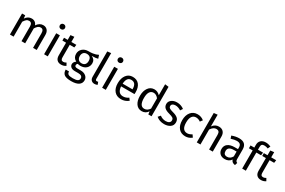

<svg xmlns="http://www.w3.org/2000/svg" viewBox="161 -2369 6192 4172"><g transform="rotate(30 3257.0 -283.5)"><path d="M624 -539Q689 -539 728 -495.5Q767 -452 767 -378V0H675V-365Q675 -467 601 -467Q562 -467 535 -444.5Q508 -422 477 -374V0H385V-365Q385 -467 311 -467Q271 -467 244 -444Q217 -421 187 -374V0H95V-527H174L182 -450Q241 -539 334 -539Q383 -539 417.5 -514Q452 -489 467 -444Q530 -539 624 -539Z M997 -780Q1026 -780 1044 -762Q1062 -744 1062 -717Q1062 -690 1044 -672.5Q1026 -655 997 -655Q969 -655 951 -672.5Q933 -690 933 -717Q933 -744 951 -762Q969 -780 997 -780ZM1044 -527V0H952V-527Z M1465 -87 1500 -24Q1447 12 1382 12Q1315 12 1277.5 -26.5Q1240 -65 1240 -138V-456H1148V-527H1240V-646L1332 -657V-527H1457L1447 -456H1332V-142Q1332 -101 1346.5 -82.5Q1361 -64 1395 -64Q1428 -64 1465 -87Z M1993 -586 2020 -503Q1970 -487 1866 -487Q1959 -445 1959 -354Q1959 -275 1905 -225Q1851 -175 1758 -175Q1722 -175 1691 -185Q1665 -166 1665 -136Q1665 -93 1734 -93H1818Q1898 -93 1948 -52Q1998 -11 1998 53Q1998 130 1935 171.5Q1872 213 1751 213Q1626 213 1575.5 174.5Q1525 136 1525 53H1608Q1608 100 1638 120.5Q1668 141 1751 141Q1834 141 1869.5 120.5Q1905 100 1905 59Q1905 -16 1799 -16H1716Q1649 -16 1614.5 -44.5Q1580 -73 1580 -116Q1580 -171 1638 -209Q1549 -256 1549 -355Q1549 -436 1606.5 -487.5Q1664 -539 1752 -539Q1814 -538 1861 -545Q1908 -552 1930.5 -560Q1953 -568 1993 -586ZM1752 -473Q1700 -473 1671.5 -440.5Q1643 -408 1643 -355Q1643 -301 1672 -268.5Q1701 -236 1754 -236Q1808 -236 1836.5 -267.5Q1865 -299 1865 -356Q1865 -473 1752 -473Z M2220 12Q2169 12 2139.5 -18.5Q2110 -49 2110 -104V-739L2202 -750V-106Q2202 -64 2235 -64Q2254 -64 2269 -70L2293 -6Q2260 12 2220 12Z M2453 -780Q2482 -780 2500 -762Q2518 -744 2518 -717Q2518 -690 2500 -672.5Q2482 -655 2453 -655Q2425 -655 2407 -672.5Q2389 -690 2389 -717Q2389 -744 2407 -762Q2425 -780 2453 -780ZM2500 -527V0H2408V-527Z M3088 -279Q3088 -256 3086 -232H2750Q2762 -63 2892 -63Q2963 -63 3029 -109L3069 -54Q2985 12 2885 12Q2775 12 2713.5 -60Q2652 -132 2652 -258Q2652 -383 2711 -461Q2770 -539 2871 -539Q2976 -539 3032 -470Q3088 -401 3088 -279ZM2997 -300V-306Q2997 -466 2873 -466Q2760 -466 2750 -300Z M3556 -750 3648 -739V0H3567L3558 -73Q3503 12 3406 12Q3312 12 3259.5 -62Q3207 -136 3207 -261Q3207 -384 3263 -461.5Q3319 -539 3414 -539Q3495 -539 3556 -474ZM3426 -61Q3468 -61 3498 -80.5Q3528 -100 3556 -139V-397Q3502 -466 3434 -466Q3373 -466 3339.5 -415Q3306 -364 3306 -263Q3306 -61 3426 -61Z M3981 -539Q4081 -539 4160 -479L4121 -421Q4051 -466 3984 -466Q3939 -466 3913 -447.5Q3887 -429 3887 -397Q3887 -365 3911.5 -347Q3936 -329 4000 -312Q4088 -290 4131.5 -252Q4175 -214 4175 -148Q4175 -70 4114.5 -29Q4054 12 3967 12Q3847 12 3768 -57L3817 -113Q3884 -62 3965 -62Q4017 -62 4047.5 -83.5Q4078 -105 4078 -142Q4078 -181 4052.5 -201Q4027 -221 3950 -241Q3866 -263 3828.5 -300Q3791 -337 3791 -394Q3791 -457 3845 -498Q3899 -539 3981 -539Z M4497 -539Q4590 -539 4658 -482L4614 -424Q4560 -463 4501 -463Q4437 -463 4401.5 -412Q4366 -361 4366 -261Q4366 -66 4501 -66Q4554 -66 4616 -106L4658 -46Q4586 12 4497 12Q4390 12 4328.5 -60Q4267 -132 4267 -259Q4267 -386 4329 -462.5Q4391 -539 4497 -539Z M5031 -539Q5103 -539 5143.5 -496Q5184 -453 5184 -378V0H5092V-365Q5092 -421 5070.5 -444Q5049 -467 5008 -467Q4934 -467 4875 -375V0H4783V-738L4875 -748V-454Q4937 -539 5031 -539Z M5724 -123Q5724 -91 5735 -75.5Q5746 -60 5768 -52L5747 12Q5665 3 5644 -67Q5591 12 5487 12Q5409 12 5364 -32Q5319 -76 5319 -147Q5319 -231 5379.5 -276Q5440 -321 5551 -321H5632V-360Q5632 -416 5605 -440Q5578 -464 5522 -464Q5464 -464 5380 -436L5357 -503Q5454 -539 5539 -539Q5724 -539 5724 -364ZM5508 -57Q5587 -57 5632 -139V-260H5563Q5417 -260 5417 -152Q5417 -57 5508 -57Z M6092 -676Q6050 -676 6032 -657.5Q6014 -639 6014 -600V-527H6142L6132 -456H6014V0H5922V-456H5828V-527H5922V-599Q5922 -667 5965.5 -708.5Q6009 -750 6087 -750Q6150 -750 6213 -723L6184 -656Q6139 -676 6092 -676Z M6479 -87 6514 -24Q6461 12 6396 12Q6329 12 6291.5 -26.5Q6254 -65 6254 -138V-456H6162V-527H6254V-646L6346 -657V-527H6471L6461 -456H6346V-142Q6346 -101 6360.5 -82.5Q6375 -64 6409 -64Q6442 -64 6479 -87Z"/></g></svg>

Font: Fira Sans
Style: Regular
Weight: 400
Designer: Carrois Corporate & Edenspiekermann AG
Foundry: Carrois Corporate GbR & Edenspiekermann AG
Version: Version 4.106;PS 004.106;hotconv 1.0.70;makeotf.lib2.5.58329